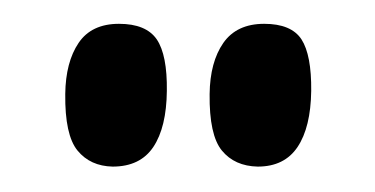

<svg xmlns="http://www.w3.org/2000/svg" viewBox="-20 -709 309 158"><path d="M72.7 -571.9Q54.3 -572.3 43.8 -585.1Q33.3 -597.9 33.7 -631.6Q34 -657.9 44.7 -673.7Q55.3 -689.4 77.9 -689.4Q100.2 -689.4 109 -676.6Q117.7 -663.7 117.3 -634.2Q117 -604.3 106.2 -588.1Q95.4 -571.9 72.7 -571.9ZM192.1 -571.9Q173.1 -572.3 162.6 -585.1Q152.1 -597.9 152.5 -631.6Q152.8 -657.9 163.8 -673.7Q174.8 -689.4 197.4 -689.4Q219.7 -689.4 228.1 -676.6Q236.4 -663.7 236.1 -634.2Q235.7 -604.3 224.9 -588.1Q214.1 -571.9 192.1 -571.9Z"/></svg>

Font: Yanone Kaffeesatz ExtraLight
Style: Regular
Weight: 200
Designer: Yanone (Cyrillic: Daniel Pouzeot, Huerta Tipografica, and Cyreal)
Foundry: Yanone
Version: Version 2.003